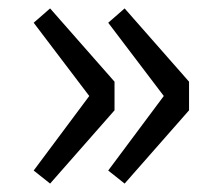

<svg xmlns="http://www.w3.org/2000/svg" viewBox="-20 -510 519 456"><path d="M99 -74 60 -105 192 -282 60 -456 99 -490 252 -316V-248ZM276 -74 237 -105 369 -282 237 -456 276 -490 429 -316V-248Z"/></svg>

Font: Source Han Sans & Saira Hybrid
Style: Regular
Weight: 400
Designer: Ryoko NISHIZUKA 西塚涼子 (kana & ideographs); Paul D. Hunt (Latin, Greek & Cyrillic); Wenlong ZHANG 张文龙 (bopomofo); Sandoll 
Foundry: Adobe Systems Incorporated
Version: Version 1.00;August 2, 2021;FontCreator 13.0.0.2675 64-bit